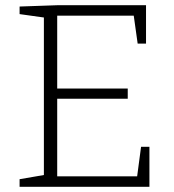

<svg xmlns="http://www.w3.org/2000/svg" viewBox="-20 -715 668 735"><path d="M505 -40 520 -153H552V0H55V-29L148 -45V-648L55 -661V-690L199 -695H539V-548H507L492 -655H199V-376H469V-337H199V-40Z"/></svg>

Font: Bitter Pro Light
Style: Regular
Weight: 300
Designer: Sol Matas, and Bitter project Authors
Foundry: Sol Matas
Version: Version 1.010